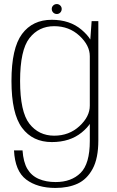

<svg xmlns="http://www.w3.org/2000/svg" viewBox="-20 -696 575 946"><path d="M253 230Q316.5 230 362.5 208.8Q408.5 187.5 436.5 135.8Q464.5 84 464.5 -4V-592H431.5L422.5 -467V-1.5Q422.5 111 377 156Q331.5 201 254 201Q207 201 171 185.5Q135 170 115 136.5Q95 103 91 45H49Q54 147 109 188.5Q164 230 253 230ZM235.5 4Q324.5 4 382.5 -43.2Q440.5 -90.5 440.5 -139L422.5 -175.5Q422.5 -121.5 371.5 -74.5Q320.5 -27.5 247 -27.5Q171 -27.5 125 -86.2Q79 -145 79 -297Q79 -449 125 -508Q171 -567 247 -567Q320.5 -567 371.5 -519.8Q422.5 -472.5 422.5 -419L439.5 -454.5Q439.5 -500.5 381.8 -549.5Q324 -598.5 235 -598.5Q140.5 -598.5 88.5 -528.5Q36.5 -458.5 36.5 -297Q36.5 -136 88.8 -66Q141 4 235.5 4ZM260 -627Q270 -627 277 -634.2Q284 -641.5 284 -652Q284 -662 276.8 -669Q269.5 -676 260 -676Q249.5 -676 242.2 -669Q235 -662 235 -652Q235 -641.5 242.2 -634.2Q249.5 -627 260 -627Z"/></svg>

Font: Anybody UltraCondensed Thin ExtraLight
Style: Regular
Weight: 250
Version: Version 1.111